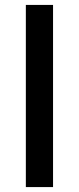

<svg xmlns="http://www.w3.org/2000/svg" viewBox="-20 -760 320 780"><path d="M85 0V-740H195.5V0Z"/></svg>

Font: Encode Sans SC SemiExpanded Medium
Style: Regular
Weight: 500
Width: 6
Designer: Multiple Designers
Foundry: Impallari Type
Version: Version 3.002